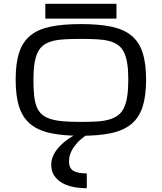

<svg xmlns="http://www.w3.org/2000/svg" viewBox="-20 -705 852 1012"><path d="M218.8 -606.9H593.8V-685.1H218.8ZM437.5 287.1Q402.3 287.1 368.7 280.8Q335 274.4 308.6 259.8Q282.2 245.1 266.1 221.2Q250 197.3 250 162.1Q250 144.5 255.4 128.4Q260.7 112.3 269.5 98.1Q278.3 84 289.6 71.5Q300.8 59.1 312.5 48.8Q339.8 24.9 375 5.9H437.5Q402.3 29.3 383.3 52Q364.3 74.7 355.5 93.8Q346.7 112.8 345.2 126.7Q343.8 140.6 343.8 146.5Q343.8 181.6 366.9 195.3Q390.1 209 437.5 209ZM62.5 -285.2Q62.5 -371.6 81.1 -428.2Q99.6 -484.9 140.6 -518.1Q181.6 -551.3 247.1 -564.7Q312.5 -578.1 406.2 -578.1Q500 -578.1 565.4 -564.7Q630.9 -551.3 671.9 -518.1Q712.9 -484.9 731.4 -428.2Q750 -371.6 750 -285.2Q750 -198.7 731.4 -141.6Q712.9 -84.5 671.9 -50.8Q630.9 -17.1 565.4 -3.2Q500 10.7 406.2 10.7Q312.5 10.7 247.1 -3.2Q181.6 -17.1 140.6 -50.8Q99.6 -84.5 81.1 -141.6Q62.5 -198.7 62.5 -285.2ZM156.2 -285.2Q156.2 -238.3 159.7 -203.6Q163.1 -168.9 172.6 -144Q182.1 -119.1 199.2 -103.5Q216.3 -87.9 244.1 -78.6Q272 -69.3 311.8 -65.9Q351.6 -62.5 406.2 -62.5Q453.1 -62.5 490 -64.7Q526.9 -66.9 554.4 -74.7Q582 -82.5 601.6 -96.9Q621.1 -111.3 633.1 -136.2Q645 -161.1 650.6 -197.5Q656.2 -233.9 656.2 -285.2Q656.2 -335.4 650.6 -370.8Q645 -406.2 633.1 -430.2Q621.1 -454.1 601.6 -468Q582 -481.9 554.4 -489Q526.9 -496.1 490 -498Q453.1 -500 406.2 -500Q359.4 -500 322.5 -498Q285.6 -496.1 258.1 -489Q230.5 -481.9 210.9 -468Q191.4 -454.1 179.4 -430.2Q167.5 -406.2 161.9 -370.8Q156.2 -335.4 156.2 -285.2Z"/></svg>

Font: Michroma
Style: Regular
Weight: 400
Version: Version 1.000